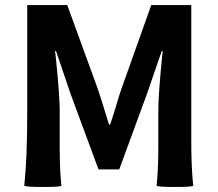

<svg xmlns="http://www.w3.org/2000/svg" viewBox="-20 -743 874 768"><path d="M153.3 4.9Q85.9 4.9 77.1 0Q88.9 -110.4 88.9 -293V-722.7H249L372.1 -384.8Q382.8 -353.5 402.3 -289.1Q411.1 -259.8 416 -245.1H420.9Q427.7 -266.6 441.4 -309.6Q456.1 -360.4 464.8 -384.8L585 -722.7H745.1V-361.3V-180.7Q745.1 -72.3 752.9 0Q747.1 4.9 679.7 4.9Q611.3 4.9 606.4 0Q613.3 -65.4 613.3 -150.4V-301.8Q613.3 -364.3 628.9 -521.5Q629.9 -533.2 630.9 -539.1H627L568.4 -369.1L457 -65.4H374L261.7 -369.1L204.1 -539.1H200.2Q201.2 -528.3 204.1 -504.9Q218.8 -359.4 218.8 -301.8V-150.4Q218.8 -65.4 225.6 0Q220.7 4.9 153.3 4.9Z"/></svg>

Font: Bpmf GenSeki Gothic B
Style: B
Weight: 700
Foundry: But Ko
Version: Version 1.320